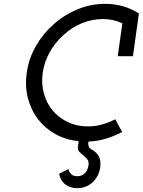

<svg xmlns="http://www.w3.org/2000/svg" viewBox="-20 -728 742 998"><path d="M592 -436H671L702 -658Q665 -682 621 -695Q577 -708 526 -708Q452 -708 383 -679.5Q314 -651 259 -602Q204 -554 166.5 -488.5Q129 -423 119 -349Q109 -280 125 -218Q141 -156 178 -108Q214 -61 268 -31Q322 -1 389 6L385 34Q383 51 392.5 61Q402 71 414 80Q425 89 434 100.5Q443 112 440 132Q438 144 433.5 154.5Q429 165 421 172Q414 180 404 184Q394 188 382 188Q362 188 350.5 177.5Q339 167 336 151L287 175Q295 213 321 231.5Q347 250 381 250Q407 250 428 241Q449 232 464 217Q479 202 488.5 182.5Q498 163 501 142Q504 117 498.5 97Q493 77 474 61Q464 53 452.5 47Q441 41 439 22Q438 22 438.5 18Q439 14 440 8Q486 6 529.5 -7Q573 -20 615 -42L579 -108Q544 -90 509 -80.5Q474 -71 437 -71Q380 -71 333.5 -93Q287 -115 255 -152Q223 -190 208.5 -241Q194 -292 202 -349Q210 -406 238.5 -457Q267 -508 310 -546Q352 -585 405 -607Q458 -629 515 -629Q542 -629 567 -623.5Q592 -618 616 -607Z"/></svg>

Font: Josefin Slab Thin
Style: Bold Italic
Weight: 700
Italic angle: -12°
Version: Version 2.000